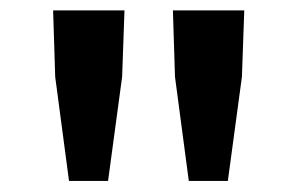

<svg xmlns="http://www.w3.org/2000/svg" viewBox="-20 -728 559 360"><path d="M109.4 -388.7 83.5 -584 79.6 -708.5H213.4L209 -584L182.6 -388.7ZM334 -388.7 308.1 -584 304.2 -708.5H438L433.6 -584L407.2 -388.7Z"/></svg>

Font: Akatab ExtraBold
Style: Regular
Weight: 800
Designer: SIL International
Foundry: SIL International
Version: Version 3.000